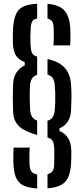

<svg xmlns="http://www.w3.org/2000/svg" viewBox="-20 -822 460 1049"><path d="M183 -85Q140.5 -96.5 111.5 -112.2Q82.5 -128 67.5 -152.8Q52.5 -177.5 51.5 -214.5Q50 -249 50 -285.2Q50 -321.5 51.5 -359.5Q52.5 -401 70.5 -426.8Q88.5 -452.5 115 -464.5V-483Q86 -493.5 69.8 -514.8Q53.5 -536 50.5 -582Q50 -602.5 50 -626Q50 -649.5 51.5 -671.5Q55.5 -718.5 68 -746Q80.5 -773.5 107.8 -786.2Q135 -799 183 -801.5V-720.5Q164 -717 157 -706.5Q150 -696 148 -672.5Q146.5 -654.5 146 -627.5Q145.5 -600.5 146.5 -581Q148 -552 153.5 -536Q159 -520 183 -512.5V-413Q163.5 -407 154.8 -392.5Q146 -378 144.5 -360.5Q142 -325.5 142.5 -287.8Q143 -250 145 -217Q147 -198 155.5 -183.8Q164 -169.5 183 -163.5ZM272 -574Q273.5 -589.5 273.8 -608.5Q274 -627.5 273.8 -644.5Q273.5 -661.5 273 -671Q272 -695.5 264 -706.2Q256 -717 239.5 -720V-801Q305.5 -796 333.5 -762.8Q361.5 -729.5 364 -661.5Q364.5 -645 364.8 -621.5Q365 -598 363 -574ZM239.5 207V130Q259 125 267.5 112.2Q276 99.5 276 75.5Q276.5 54.5 276.8 35.2Q277 16 276.5 -4.5Q276 -32.5 269.5 -48.5Q263 -64.5 239.5 -71V-162.5Q260.5 -168 268.8 -183.2Q277 -198.5 279 -217Q281 -237 281.8 -263.2Q282.5 -289.5 281.8 -315.2Q281 -341 279 -360.5Q277.5 -378 269.2 -393.5Q261 -409 239.5 -414V-499.5Q302 -486 333.2 -452Q364.5 -418 368.5 -357Q371 -315.5 370.5 -285.2Q370 -255 368 -215.5Q365.5 -180.5 349.2 -156.2Q333 -132 305 -121V-106Q336 -94 352.2 -67.2Q368.5 -40.5 369.5 -1.5Q370 15.5 369.5 37.2Q369 59 368 75Q365 119.5 352 147.5Q339 175.5 312 189.5Q285 203.5 239.5 207ZM183 207.5Q137 205 109.2 191.8Q81.5 178.5 68.5 150.5Q55.5 122.5 53.5 75.5Q53 62.5 52.8 45.8Q52.5 29 53 12.5Q53.5 -4 54.5 -15.5H142Q141 5.5 140.8 19.2Q140.5 33 140.8 46.2Q141 59.5 141.5 78.5Q142.5 103 152.5 115.5Q162.5 128 183 131.5Z"/></svg>

Font: Big Shoulders Stencil Text Thin SemiBold
Style: Regular
Weight: 600
Version: Version 2.001